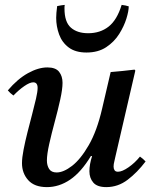

<svg xmlns="http://www.w3.org/2000/svg" viewBox="-20 -754 626 786"><path d="M398 -309 433 -459Q457 -461 482 -463.5Q507 -466 531 -469L534 -465L452 -111Q451 -104 448 -93Q445 -82 445 -72Q445 -63 449 -57Q453 -51 463 -51Q480 -51 506 -69Q532 -87 553 -113Q566 -104 576 -93Q542 -48 502.5 -18Q463 12 415 12Q378 12 362 -6.5Q346 -25 346 -53Q346 -81 357 -115H352Q312 -49 267 -18.5Q222 12 172 12Q121 12 95.5 -16.5Q70 -45 70 -86Q70 -108 76.5 -141.5Q83 -175 92.5 -212.5Q102 -250 111.5 -286Q121 -322 127.5 -350.5Q134 -379 134 -394Q134 -417 116 -417Q102 -417 79.5 -401.5Q57 -386 35 -363Q28 -368 22.5 -373Q17 -378 12 -384Q52 -431 94.5 -454.5Q137 -478 174 -478Q208 -478 222 -460Q236 -442 236 -415Q236 -389 226.5 -346Q217 -303 204 -255Q191 -207 181.5 -164.5Q172 -122 172 -97Q172 -77 181 -62.5Q190 -48 212 -48Q240 -48 275 -75Q310 -102 343.5 -160Q377 -218 398 -309ZM245 -734Q244 -728 244 -725.5Q244 -723 244 -719Q244 -664 270 -641Q296 -618 341 -618Q390 -618 424.5 -645Q459 -672 478 -734Q495 -732 507 -728Q507 -709 497.5 -678Q488 -647 468 -615Q448 -583 415 -561Q382 -539 334 -539Q289 -539 261.5 -559.5Q234 -580 222 -613Q210 -646 210 -681Q210 -690 211 -702Q212 -714 214 -729Q222 -731 229.5 -732Q237 -733 245 -734Z"/></svg>

Font: Castoro
Style: Italic
Weight: 400
Italic angle: -11°
Designer: John Hudson with Paul Hanslow, assisted by Kaja Sojewska.
Foundry: Tiro Typeworks Ltd.
Version: Version 2.04